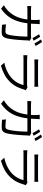

<svg xmlns="http://www.w3.org/2000/svg" viewBox="1548 -2412 905 4040"><g transform="rotate(90 2000.0 -391.5)"><path d="M753 -784Q772 -757 795.5 -717Q819 -677 835 -647L781 -623Q766 -653 743 -693Q720 -733 700 -761ZM863 -824Q876 -806 892 -781Q908 -756 922.5 -731.5Q937 -707 946 -688L893 -664Q877 -696 854 -734.5Q831 -773 810 -801ZM835 -568Q830 -540 830 -519Q829 -490 826.5 -441.5Q824 -393 819.5 -335.5Q815 -278 808.5 -220Q802 -162 792.5 -113.5Q783 -65 769 -36Q754 -4 728.5 10.5Q703 25 662 25Q624 25 582 23Q540 21 501 18L491 -65Q532 -60 570.5 -57Q609 -54 640 -54Q662 -54 676 -61Q690 -68 698 -86Q709 -109 717.5 -149.5Q726 -190 732 -239.5Q738 -289 742 -340.5Q746 -392 747.5 -438Q749 -484 749 -516H469Q451 -372 410.5 -269.5Q370 -167 308 -93.5Q246 -20 162 38L89 -21Q113 -34 141.5 -53.5Q170 -73 192 -95Q266 -163 318 -262.5Q370 -362 390 -516H222Q193 -516 163 -515.5Q133 -515 107 -512V-596Q133 -594 163 -592.5Q193 -591 221 -591H397Q399 -615 400 -640.5Q401 -666 401 -692Q401 -709 399 -733.5Q397 -758 394 -775H488Q486 -759 484.5 -735.5Q483 -712 482 -694Q481 -667 480 -641.5Q479 -616 477 -591H715Q735 -591 750.5 -592.5Q766 -594 779 -596Z M1231 -745Q1251 -742 1274 -741Q1297 -740 1321 -740Q1337 -740 1376 -740Q1415 -740 1465.5 -740Q1516 -740 1566 -740Q1616 -740 1656 -740Q1696 -740 1714 -740Q1738 -740 1762.5 -741Q1787 -742 1805 -745V-662Q1787 -664 1763 -664.5Q1739 -665 1713 -665Q1696 -665 1656.5 -665Q1617 -665 1567 -665Q1517 -665 1466.5 -665Q1416 -665 1377 -665Q1338 -665 1321 -665Q1272 -665 1231 -662ZM1878 -481Q1874 -474 1870.5 -465.5Q1867 -457 1865 -452Q1845 -378 1810 -303.5Q1775 -229 1719 -168Q1640 -82 1548 -33.5Q1456 15 1361 41L1299 -30Q1406 -52 1496.5 -99Q1587 -146 1651 -213Q1697 -261 1727 -320.5Q1757 -380 1770 -434Q1758 -434 1718.5 -434Q1679 -434 1624 -434Q1569 -434 1508.5 -434Q1448 -434 1392 -434Q1336 -434 1295 -434Q1254 -434 1239 -434Q1221 -434 1194.5 -433.5Q1168 -433 1141 -431V-515Q1197 -509 1239 -509Q1252 -509 1291.5 -509Q1331 -509 1386.5 -509Q1442 -509 1502.5 -509Q1563 -509 1618.5 -509Q1674 -509 1713.5 -509Q1753 -509 1766 -509Q1783 -509 1798 -511Q1813 -513 1821 -517Z M2753 -784Q2772 -757 2795.5 -717Q2819 -677 2835 -647L2781 -623Q2766 -653 2743 -693Q2720 -733 2700 -761ZM2863 -824Q2876 -806 2892 -781Q2908 -756 2922.5 -731.5Q2937 -707 2946 -688L2893 -664Q2877 -696 2854 -734.5Q2831 -773 2810 -801ZM2835 -568Q2830 -540 2830 -519Q2829 -490 2826.5 -441.5Q2824 -393 2819.5 -335.5Q2815 -278 2808.5 -220Q2802 -162 2792.5 -113.5Q2783 -65 2769 -36Q2754 -4 2728.5 10.5Q2703 25 2662 25Q2624 25 2582 23Q2540 21 2501 18L2491 -65Q2532 -60 2570.5 -57Q2609 -54 2640 -54Q2662 -54 2676 -61Q2690 -68 2698 -86Q2709 -109 2717.5 -149.5Q2726 -190 2732 -239.5Q2738 -289 2742 -340.5Q2746 -392 2747.5 -438Q2749 -484 2749 -516H2469Q2451 -372 2410.5 -269.5Q2370 -167 2308 -93.5Q2246 -20 2162 38L2089 -21Q2113 -34 2141.5 -53.5Q2170 -73 2192 -95Q2266 -163 2318 -262.5Q2370 -362 2390 -516H2222Q2193 -516 2163 -515.5Q2133 -515 2107 -512V-596Q2133 -594 2163 -592.5Q2193 -591 2221 -591H2397Q2399 -615 2400 -640.5Q2401 -666 2401 -692Q2401 -709 2399 -733.5Q2397 -758 2394 -775H2488Q2486 -759 2484.5 -735.5Q2483 -712 2482 -694Q2481 -667 2480 -641.5Q2479 -616 2477 -591H2715Q2735 -591 2750.5 -592.5Q2766 -594 2779 -596Z M3231 -745Q3251 -742 3274 -741Q3297 -740 3321 -740Q3337 -740 3376 -740Q3415 -740 3465.5 -740Q3516 -740 3566 -740Q3616 -740 3656 -740Q3696 -740 3714 -740Q3738 -740 3762.5 -741Q3787 -742 3805 -745V-662Q3787 -664 3763 -664.5Q3739 -665 3713 -665Q3696 -665 3656.5 -665Q3617 -665 3567 -665Q3517 -665 3466.5 -665Q3416 -665 3377 -665Q3338 -665 3321 -665Q3272 -665 3231 -662ZM3878 -481Q3874 -474 3870.5 -465.5Q3867 -457 3865 -452Q3845 -378 3810 -303.5Q3775 -229 3719 -168Q3640 -82 3548 -33.5Q3456 15 3361 41L3299 -30Q3406 -52 3496.5 -99Q3587 -146 3651 -213Q3697 -261 3727 -320.5Q3757 -380 3770 -434Q3758 -434 3718.5 -434Q3679 -434 3624 -434Q3569 -434 3508.5 -434Q3448 -434 3392 -434Q3336 -434 3295 -434Q3254 -434 3239 -434Q3221 -434 3194.5 -433.5Q3168 -433 3141 -431V-515Q3197 -509 3239 -509Q3252 -509 3291.5 -509Q3331 -509 3386.5 -509Q3442 -509 3502.5 -509Q3563 -509 3618.5 -509Q3674 -509 3713.5 -509Q3753 -509 3766 -509Q3783 -509 3798 -511Q3813 -513 3821 -517Z"/></g></svg>

Font: Go Noto Current
Style: Regular
Weight: 400
Designer: Monotype Design Team
Foundry: Monotype Imaging Inc.
Version: Version 2.007; ttfautohint (v1.8) -l 8 -r 50 -G 200 -x 14 -D